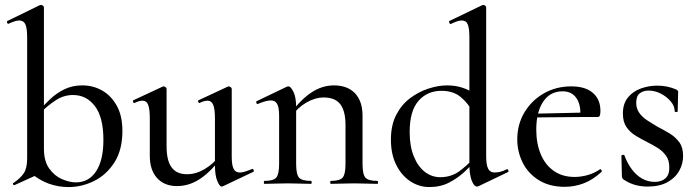

<svg xmlns="http://www.w3.org/2000/svg" viewBox="-20 -745 2830 778"><path d="M258 13Q217 13 178.5 -0.5Q140 -14 105 -44L158 -142Q158 -92 179.5 -62Q201 -32 231.5 -19Q262 -6 287 -6Q340 -6 369.5 -51Q399 -96 399 -178Q399 -270 364.5 -315Q330 -360 276 -360Q238 -360 205.5 -338.5Q173 -317 145 -289L137 -296Q158 -319 183 -343Q208 -367 240.5 -383Q273 -399 314 -399Q357 -399 393.5 -378.5Q430 -358 453 -317Q476 -276 476 -214Q476 -138 444 -87.5Q412 -37 362 -12Q312 13 258 13ZM39 5Q35 6 33 2Q31 -2 35 -4Q62 -22 76 -42.5Q90 -63 90 -103V-594Q90 -630 83 -646Q76 -662 58 -662Q43 -662 15 -649Q11 -647 9 -653Q7 -659 10 -660L141 -724Q144 -725 146 -725Q150 -725 154 -722Q158 -719 158 -715V-49Z M697 9Q646 9 616.5 -23.5Q587 -56 587 -114V-265Q587 -303 580.5 -320Q574 -337 557 -337Q544 -337 526 -328Q522 -326 519.5 -332Q517 -338 521 -339L639 -394Q641 -395 643 -395Q647 -395 651 -392Q655 -389 655 -385V-152Q655 -94 675.5 -66.5Q696 -39 738 -39Q774 -39 809.5 -60Q845 -81 870 -115L875 -104Q833 -48 789.5 -19.5Q746 9 697 9ZM919 -385V-110Q919 -76 926.5 -61Q934 -46 952 -46Q961 -46 972.5 -49.5Q984 -53 1001 -60Q1005 -62 1007.5 -56.5Q1010 -51 1007 -49L883 10Q881 11 878 11Q870 11 860.5 -11.5Q851 -34 851 -76V-265Q851 -303 844 -320Q837 -337 821 -337Q808 -337 789 -328Q786 -326 783.5 -332Q781 -338 785 -339L903 -394Q905 -395 907 -395Q910 -395 914.5 -392Q919 -389 919 -385Z M1321 0Q1318 0 1318 -6Q1318 -12 1321 -12Q1357 -12 1368.5 -25.5Q1380 -39 1380 -81V-238Q1380 -295 1359 -322.5Q1338 -350 1292 -350Q1257 -350 1221.5 -329.5Q1186 -309 1161 -273L1157 -285Q1198 -341 1241.5 -370Q1285 -399 1333 -399Q1388 -399 1418.5 -367Q1449 -335 1449 -276V-81Q1449 -39 1460.5 -25.5Q1472 -12 1509 -12Q1512 -12 1512 -6Q1512 0 1509 0Q1490 0 1466 -1Q1442 -2 1415 -2Q1388 -2 1363.5 -1Q1339 0 1321 0ZM1052 0Q1049 0 1049 -6Q1049 -12 1052 -12Q1088 -12 1099.5 -25.5Q1111 -39 1111 -81V-276Q1111 -308 1103.5 -323Q1096 -338 1078 -338Q1068 -338 1055 -334.5Q1042 -331 1025 -324Q1021 -322 1019 -327.5Q1017 -333 1020 -335L1143 -394Q1147 -395 1149 -395Q1158 -395 1169 -373Q1180 -351 1180 -310V-81Q1180 -39 1191.5 -25.5Q1203 -12 1240 -12Q1243 -12 1243 -6Q1243 0 1240 0Q1221 0 1197 -1Q1173 -2 1146 -2Q1119 -2 1094.5 -1Q1070 0 1052 0Z M1720 13Q1678 13 1642.5 -10.5Q1607 -34 1585.5 -77Q1564 -120 1564 -179Q1564 -238 1585.5 -279.5Q1607 -321 1641.5 -347Q1676 -373 1716 -386Q1756 -399 1792 -399Q1828 -399 1858.5 -388Q1889 -377 1915 -359L1899 -287Q1876 -328 1846 -352.5Q1816 -377 1769 -377Q1711 -377 1675.5 -336Q1640 -295 1640 -210Q1640 -153 1656.5 -112Q1673 -71 1701 -49Q1729 -27 1764 -27Q1808 -27 1841 -51Q1874 -75 1904 -109L1913 -101Q1892 -77 1864 -50.5Q1836 -24 1800.5 -5.5Q1765 13 1720 13ZM1950 -715V-112Q1950 -77 1958 -61.5Q1966 -46 1984 -46Q1993 -46 2005.5 -48.5Q2018 -51 2033 -59Q2037 -61 2039.5 -55.5Q2042 -50 2039 -48L1920 9Q1916 11 1913 11Q1901 11 1891.5 -13Q1882 -37 1882 -81V-594Q1882 -630 1875.5 -646Q1869 -662 1851 -662Q1842 -662 1832 -658.5Q1822 -655 1807 -648Q1803 -647 1800.5 -653Q1798 -659 1801 -660L1934 -724Q1936 -725 1939 -725Q1942 -725 1946 -722Q1950 -719 1950 -715Z M2268 12Q2206 12 2162.5 -15.5Q2119 -43 2097.5 -87Q2076 -131 2076 -180Q2076 -241 2105 -289.5Q2134 -338 2183.5 -366.5Q2233 -395 2295 -395Q2352 -395 2382.5 -368.5Q2413 -342 2413 -296Q2413 -285 2411 -278Q2409 -271 2402 -271H2331Q2335 -319 2316 -347Q2297 -375 2260 -375Q2209 -375 2181 -333Q2153 -291 2153 -220Q2153 -164 2171 -120.5Q2189 -77 2224 -52.5Q2259 -28 2308 -28Q2334 -28 2361 -35.5Q2388 -43 2411 -59Q2413 -61 2416.5 -56.5Q2420 -52 2418 -49Q2382 -16 2345 -2Q2308 12 2268 12ZM2130 -269 2129 -284 2354 -289V-271Z M2558 -329Q2558 -305 2570.5 -287.5Q2583 -270 2603 -257Q2623 -244 2645 -231Q2671 -218 2694.5 -203.5Q2718 -189 2733 -168Q2748 -147 2748 -113Q2748 -81 2732 -52.5Q2716 -24 2684 -6.5Q2652 11 2604 11Q2580 11 2556 5Q2532 -1 2506 -18Q2504 -20 2502 -23Q2500 -26 2500 -30L2498 -114Q2498 -117 2503.5 -117.5Q2509 -118 2510 -116Q2522 -83 2540.5 -58.5Q2559 -34 2582.5 -21Q2606 -8 2633 -8Q2661 -8 2677 -23Q2693 -38 2692 -68Q2692 -96 2678.5 -114.5Q2665 -133 2645 -145.5Q2625 -158 2603 -169Q2579 -181 2556 -195Q2533 -209 2518.5 -230Q2504 -251 2504 -285Q2504 -325 2524.5 -350Q2545 -375 2577 -386.5Q2609 -398 2643 -398Q2663 -398 2681 -394.5Q2699 -391 2719 -383Q2728 -379 2728 -372Q2728 -354 2727 -335Q2726 -316 2726 -294Q2726 -291 2720 -291Q2714 -291 2714 -294Q2714 -315 2698 -334Q2682 -353 2658 -365.5Q2634 -378 2608 -378Q2587 -378 2572.5 -367Q2558 -356 2558 -329Z"/></svg>

Font: Cormorant Medium
Style: Regular
Weight: 500
Designer: Christian Thalmann (Catharsis Fonts)
Foundry: Catharsis Fonts
Version: Version 4.000